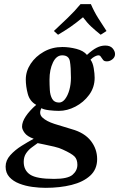

<svg xmlns="http://www.w3.org/2000/svg" viewBox="-20 -665 573 923"><path d="M435 -291Q435 -245 408.5 -209Q382 -173 342.5 -152.5Q303 -132 263 -132Q242 -132 216.5 -135Q191 -138 179 -145Q165 -118 184 -100Q203 -82 241.5 -69.5Q280 -57 325 -44Q386 -27 416.5 12Q447 51 447 100Q447 149 413.5 179.5Q380 210 324 224Q268 238 199 238Q169 238 135.5 233.5Q102 229 72.5 217.5Q43 206 25 186Q7 166 7 136Q7 106 29.5 81Q52 56 84 36Q116 16 142 2Q111 -9 98.5 -26Q86 -43 86 -56Q86 -79 104 -106Q122 -133 154 -161Q123 -178 113.5 -214Q104 -250 104 -283Q104 -323 127.5 -358.5Q151 -394 191 -416.5Q231 -439 280 -439Q313 -439 347.5 -430Q382 -421 398 -401Q424 -425 444.5 -435.5Q465 -446 486 -446Q510 -446 521.5 -432.5Q533 -419 533 -405Q533 -390 520.5 -380Q508 -370 494 -370Q481 -370 476 -376.5Q471 -383 467 -389Q465 -393 462 -396Q459 -399 452 -399Q447 -399 436.5 -394Q426 -389 415 -378Q426 -364 430.5 -337.5Q435 -311 435 -291ZM321 -291Q321 -342 316 -370.5Q311 -399 279 -399Q251 -399 234.5 -364.5Q218 -330 218 -282Q218 -258 219.5 -232.5Q221 -207 231 -189.5Q241 -172 264 -172Q280 -172 293 -189Q306 -206 313.5 -233Q321 -260 321 -291ZM161 23Q149 32 133 43.5Q117 55 105.5 72Q94 89 94 113Q94 154 125 174.5Q156 195 240 195Q306 195 329 175Q352 155 352 127Q352 101 338 87Q324 73 282 54Q266 46 240.5 40Q215 34 192.5 29.5Q170 25 161 23ZM417 -645Q432 -610 452 -578Q472 -546 492 -516L464 -498Q439 -518 419 -536.5Q399 -555 379 -582Q345 -554 319 -536Q293 -518 259 -498L239 -516Q271 -546 305 -578.5Q339 -611 367 -645Z"/></svg>

Font: Libertinus Serif Semibold Italic
Style: Regular
Weight: 600
Italic angle: -11.5°
Designer: Philipp H. Poll, Khaled Hosny
Foundry: Caleb Maclennan
Version: Version 7.051;RELEASE